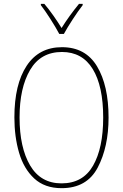

<svg xmlns="http://www.w3.org/2000/svg" viewBox="-20 -971 643 1001"><path d="M392 -951Q341 -889 301 -825Q282 -856 258 -890Q234 -924 211 -951H193V-944Q214 -917 242.5 -872.5Q271 -828 289 -794H313Q331 -827 359 -870Q387 -913 411 -944V-951ZM303 -725Q183 -725 119 -628Q55 -531 55 -359Q55 -258 79.5 -174.5Q104 -91 158.5 -40.5Q213 10 301 10Q433 10 489.5 -97.5Q546 -205 546 -358Q546 -525 486 -625Q426 -725 303 -725ZM303 -700Q409 -700 463.5 -611Q518 -522 518 -358Q518 -199 465 -107Q412 -15 301 -15Q192 -15 137 -108.5Q82 -202 82 -359Q82 -513 137 -606.5Q192 -700 303 -700Z"/></svg>

Font: Noto Sans Display SemiCondensed Thin
Style: Regular
Weight: 250
Width: 4
Designer: Monotype Design team
Foundry: Monotype Imaging Inc.
Version: 1.000